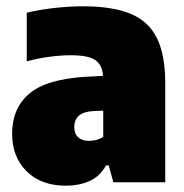

<svg xmlns="http://www.w3.org/2000/svg" viewBox="-20 -579 586 610"><path d="M190 11Q110.5 11 64.5 -34.8Q18.5 -80.5 18.5 -154Q18.5 -235 72.8 -281.2Q127 -327.5 251.5 -335L307.5 -338Q304.5 -373.5 282.2 -388.5Q260 -403.5 204.5 -403.5Q173.5 -403.5 136.2 -398.5Q99 -393.5 65 -384V-538.5Q106 -548.5 154 -553.8Q202 -559 244 -559Q336 -559 393.5 -535.8Q451 -512.5 478 -459Q505 -405.5 505 -314V0H340L325.5 -53.5H317Q297 -18 263.8 -3.5Q230.5 11 190 11ZM216 -175Q216 -154 228.5 -142.8Q241 -131.5 262.5 -131.5Q273 -131.5 285 -134.2Q297 -137 308 -144V-227.5L275 -226Q216 -222.5 216 -175Z"/></svg>

Font: Encode Sans SemiCondensed SemiCondensed Black
Style: Regular
Weight: 900
Width: 4
Designer: Multiple Designers
Foundry: Impallari Type
Version: Version 3.000; ttfautohint (v1.8.3) -l 8 -r 50 -G 200 -x 14 